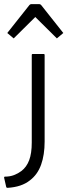

<svg xmlns="http://www.w3.org/2000/svg" viewBox="-55 -800 325 925"><path d="M-35 57Q-36 51 -31 51Q-7 51 12.5 43.5Q32 36 48 24Q73 5 85.5 -28Q98 -61 98 -113V-535Q98 -540 103 -540H155Q160 -540 160 -535V-118Q160 -54 143 -6.5Q126 41 89 69Q69 85 42 94Q15 103 -19 105Q-24 105 -25 101ZM-20 -641 87 -776Q91 -780 95 -780H135Q139 -780 143 -776L250 -641L219 -615L115 -718L11 -615Z"/></svg>

Font: Gowun Dodum
Style: Regular
Weight: 400
Designer: Yanghee Ryu
Foundry: Yanghee Ryu
Version: Version 2.000